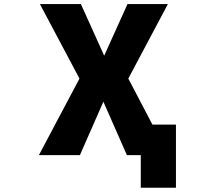

<svg xmlns="http://www.w3.org/2000/svg" viewBox="-20 -752 1040 933"><path d="M486.3 -481.4 599.6 -732.4H795.9L603.5 -370.1L720.7 -146.5H835V160.2H664.1V2H596.7L482.4 -257.8L368.2 2H168.9L366.2 -370.1L173.8 -732.4H373Z"/></svg>

Font: GenEi Gothic M Heavy
Style: Regular
Weight: 800
Designer: o_tamon (Modified); [Source Han Sans]
Ryoko NISHIZUKA  (kana & ideographs); Paul D. Hunt (Latin, Greek & Cyrillic); Wenl
Version: Version 1.1a;Original Version 1.004